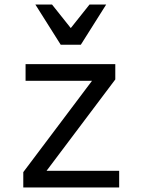

<svg xmlns="http://www.w3.org/2000/svg" viewBox="-20 -821 620 841"><path d="M82 0H502V-73H184L485 -473V-540H92V-467H383L82 -67ZM246 -625H334L445 -801H372L290 -698L208 -801H135Z"/></svg>

Font: CommitMono-dimboump
Style: Regular
Weight: 400
Monospace: yes
Designer: Eigil Nikolajsen
Foundry: Eigil Nikolajsen
Version: Version 1.143